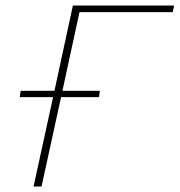

<svg xmlns="http://www.w3.org/2000/svg" viewBox="-20 -678 653 698"><path d="M608 -634H269L207 -348H343L340 -325H202L131 0H102L173 -325H52L55 -348H178L245 -658H613Z"/></svg>

Font: EauTestText Extralight
Style: Italic
Weight: 250
Italic angle: -12°
Designer: Christian Thalmann (Catharsis Fonts)
Version: Version 0.001;PS 000.001;hotconv 1.0.88;makeotf.lib2.5.64775